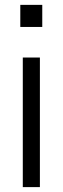

<svg xmlns="http://www.w3.org/2000/svg" viewBox="-20 -765 256 785"><path d="M73.2 0V-529.8H143.1V0ZM152.8 -745.1V-654.8H63V-745.1Z"/></svg>

Font: Cooper Hewitt
Style: Book
Weight: 705
Designer: Village Type and Design LLC
Foundry: Cooper Hewitt Smithsonian Design Museum
Version: 1.000